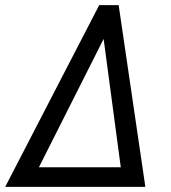

<svg xmlns="http://www.w3.org/2000/svg" viewBox="-53 -731 669 751"><path d="M382.8 -639.2 60.5 0H-32.7L335 -710.9H390.6ZM429.7 0 342.3 -653.8 357.9 -710.9H411.1L515.6 0ZM462.9 -76.7 449.2 0H35.2L48.8 -76.7Z"/></svg>

Font: Roboto Condensed
Style: Italic
Weight: 400
Italic angle: -12°
Designer: Christian Robertson
Foundry: Google
Version: Version 3.0